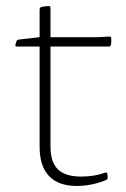

<svg xmlns="http://www.w3.org/2000/svg" viewBox="-20 -609 417 635"><path d="M234 6Q173 6 142 -27Q111 -60 111 -124V-484V-486V-578Q111 -584 117 -586Q121 -587 125 -587.5Q129 -588 133 -588.5Q137 -589 141 -589Q147 -589 147 -583V-124Q147 -73 171.5 -49Q196 -25 249 -25Q269 -25 288.5 -28Q308 -31 328 -38Q334 -40 335 -34L336 -23Q337 -18 332 -14Q318 -8 302 -3.5Q286 1 269 3.5Q252 6 234 6ZM36 -455Q30 -455 31 -461L34 -471Q35 -477 41 -478L111 -486H301L342 -488Q348 -488 348 -482Q348 -477 348 -471.5Q348 -466 347 -461Q346 -455 340 -455Z"/></svg>

Font: Hahmlet Thin
Style: Regular
Weight: 250
Version: Version 1.002